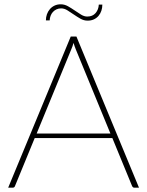

<svg xmlns="http://www.w3.org/2000/svg" viewBox="-20 -873 684 893"><path d="M493.5 -252 332.5 -643.5Q327 -657 322 -673.5Q317.5 -657 311.5 -643.5L150.5 -252ZM626.5 0H605Q597.5 0 594 -8.5L502.5 -231H141.5L50 -8.5Q47.5 0 38.5 0H18L309 -703H335.5ZM386 -796Q410.5 -796 424.5 -812.2Q438.5 -828.5 439.5 -851.5H456Q456 -836.5 451.5 -823Q447 -809.5 438.2 -799.2Q429.5 -789 416.8 -783Q404 -777 387.5 -777Q370 -777 354.2 -786Q338.5 -795 323.2 -805.5Q308 -816 293.5 -825Q279 -834 264.5 -834Q252.5 -834 242.8 -829.5Q233 -825 226 -817.2Q219 -809.5 215.2 -799.2Q211.5 -789 211 -778H193.5Q193.5 -793 198.2 -806.5Q203 -820 212 -830.5Q221 -841 233.8 -847Q246.5 -853 262.5 -853Q280 -853 296 -844Q312 -835 327.2 -824.5Q342.5 -814 357 -805Q371.5 -796 386 -796Z"/></svg>

Font: Lato 2
Style: Regular
Weight: 200
Designer: Lukasz Dziedzic with Adam Twardoch and Botio Nikoltchev
Foundry: tyPoland Lukasz Dziedzic
Version: Version 2.015; 2015-08-06; http://www.latofonts.com/